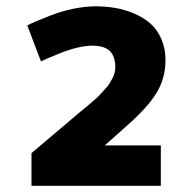

<svg xmlns="http://www.w3.org/2000/svg" viewBox="-20 -602 613 622"><path d="M353.5 -383.8Q353.5 -419.4 335.7 -436.8Q317.9 -454.1 278.3 -454.1Q256.8 -454.1 229 -447.3Q201.2 -440.4 174.8 -429.7L135.7 -413.6Q123 -408.2 113.3 -403.3L112.8 -402.8L68.4 -519.5L69.3 -520Q81.5 -526.4 96.9 -533Q112.3 -539.6 145.5 -552.5Q178.7 -565.4 217 -573.5Q255.4 -581.5 289.1 -581.5Q322.8 -581.5 354 -576.2Q385.3 -570.8 415.3 -557.9Q445.3 -544.9 467.3 -525.6Q489.3 -506.3 502.7 -475.8Q516.1 -445.3 516.1 -407.2Q516.1 -349.6 488 -302.5Q460 -255.4 389.6 -193.4L319.3 -130.9H501V0H82V-106L240.7 -240.2Q242.7 -241.7 255.6 -252.4Q268.6 -263.2 272.9 -267.1L289.1 -281.2Q301.3 -292 306.2 -297.9L320.3 -313.5Q330.1 -323.7 334.5 -331.1Q338.9 -338.4 344 -347.9Q349.1 -357.4 351.3 -366.2Q353.5 -375 353.5 -383.8Z"/></svg>

Font: Nobile-bold
Style: Bold
Weight: 700
Version: Version 1.000;PS 001.000;hotconv 1.0.38